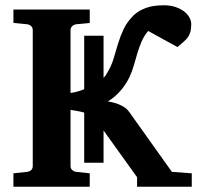

<svg xmlns="http://www.w3.org/2000/svg" viewBox="-20 -707 756 727"><path d="M499 0V-36.1L372.1 -212.9V-90.8H298.8V-280.8Q284.7 -284.7 270 -287.1Q255.4 -289.6 247.1 -291V-78.1Q247.1 -68.4 253.9 -62.7Q260.7 -57.1 269 -56.2L319.8 -50.8V0H30.8V-50.8L82 -56.2Q91.3 -57.1 97.7 -62.7Q104 -68.4 104 -78.1V-592.8Q104 -602.5 97.7 -608.4Q91.3 -614.3 82 -615.2L30.8 -620.1V-670.9H319.8V-620.1L269 -615.2Q260.7 -614.3 253.9 -608.4Q247.1 -602.5 247.1 -592.8V-355Q271 -357.9 298.8 -369.1V-571.8H372.1V-412.1Q376 -416 379.2 -420.2Q382.3 -424.3 384.8 -429.2Q401.9 -457 410.2 -485.4Q418.5 -513.7 427 -541.7Q435.5 -569.8 448.2 -596.9Q460.9 -624 486.8 -649.9Q505.4 -667 532.7 -677Q560.1 -687 600.1 -687Q625 -687 644.5 -680.4Q664.1 -673.8 677.2 -663.6Q690.4 -653.3 697.3 -640.6Q704.1 -627.9 704.1 -616.2Q704.1 -598.6 701.2 -587.4Q698.2 -576.2 691.9 -566.9Q685.5 -557.6 675.5 -549.1Q665.5 -540.5 651.9 -528.8L541 -589.8Q525.4 -571.3 516.1 -549.6Q506.8 -527.8 500 -504.9Q493.2 -481.9 486.6 -459Q480 -436 470.2 -415Q462.9 -399.9 453.6 -386Q444.3 -372.1 433.6 -360.4Q422.9 -348.6 411.4 -339.1Q399.9 -329.6 388.2 -323.2Q416 -318.4 437.3 -308.6Q458.5 -298.8 469.2 -283.2L630.9 -56.2L706.1 -50.8V0Z"/></svg>

Font: Charis SIL CyrE
Style: Bold
Weight: 700
Foundry: SIL International
Version: Version 5.000